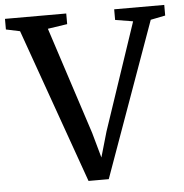

<svg xmlns="http://www.w3.org/2000/svg" viewBox="-72 -794 809 846"><g transform="rotate(-5 333.0 -371.0)"><path d="M-19 -696V-743H252V-696L165.5 -683L320 -208.5L351 -97.5L383.5 -210L542.5 -683L464 -696V-743H685.5V-696L620.5 -683L375 0.5H285.5L42.5 -683Z"/></g></svg>

Font: Merriweather 36pt Medium
Style: Regular
Weight: 500
Version: Version 2.100